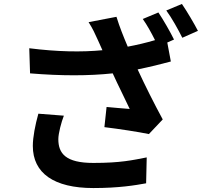

<svg xmlns="http://www.w3.org/2000/svg" viewBox="-20 -892 1040 971"><path d="M174 -317C158 -260 146 -198 146 -154C146 -16 253 59 452 59C582 59 664 45 719 35L722 -96C650 -82 590 -68 452 -68C312 -68 275 -116 275 -188C275 -217 290 -274 303 -307ZM702 -796C723 -767 746 -725 764 -689C720 -676 674 -665 626 -656C604 -708 585 -755 569 -807L428 -780C450 -745 459 -725 477 -685L498 -638C393 -628 270 -630 128 -648L132 -521C289 -508 428 -508 550 -521C578 -459 613 -391 636 -341C606 -343 553 -348 519 -351L508 -249C582 -240 680 -225 733 -214L803 -288C760 -367 713 -461 676 -541C735 -553 793 -567 844 -581L826 -677L860 -692C842 -729 806 -792 781 -829ZM821 -839C849 -801 881 -743 902 -701L981 -736C963 -771 926 -834 900 -872Z"/></svg>

Font: Noto Sans CJK KR Bold
Style: Regular
Weight: 700
Designer: Ryoko NISHIZUKA (kana & ideographs); Paul D. Hunt (Latin, Greek & Cyrillic); Wenlong ZHANG (bopomofo); Sandoll Communica
Foundry: Adobe Systems Incorporated
Version: Version 1.004;PS 1.004;hotconv 1.0.82;makeotf.lib2.5.63406